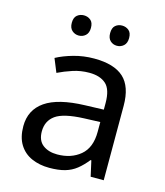

<svg xmlns="http://www.w3.org/2000/svg" viewBox="-111 -814 782 909"><g transform="rotate(15 280.5 -360.0)"><path d="M288 -545Q386 -545 433 -502Q480 -459 480 -365V0H416L399 -76H395Q372 -47 347.5 -27.5Q323 -8 291.5 1Q260 10 215 10Q167 10 128.5 -7Q90 -24 68 -59.5Q46 -95 46 -149Q46 -229 109 -272.5Q172 -316 303 -320L394 -323V-355Q394 -422 365 -448Q336 -474 283 -474Q241 -474 203 -461.5Q165 -449 132 -433L105 -499Q140 -518 188 -531.5Q236 -545 288 -545ZM314 -259Q214 -255 175.5 -227Q137 -199 137 -148Q137 -103 164.5 -82Q192 -61 235 -61Q303 -61 348 -98.5Q393 -136 393 -214V-262ZM141 -681Q141 -707 155 -718.5Q169 -730 188 -730Q207 -730 221 -718.5Q235 -707 235 -681Q235 -656 221 -643.5Q207 -631 188 -631Q169 -631 155 -643.5Q141 -656 141 -681ZM329 -681Q329 -707 342.5 -718.5Q356 -730 375 -730Q394 -730 408 -718.5Q422 -707 422 -681Q422 -656 408 -643.5Q394 -631 375 -631Q356 -631 342.5 -643.5Q329 -656 329 -681Z"/></g></svg>

Font: Noto Sans Armenian
Style: Regular
Weight: 400
Designer: Monotype Design Team
Foundry: Monotype Imaging Inc.
Version: Version 2.007